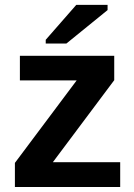

<svg xmlns="http://www.w3.org/2000/svg" viewBox="-20 -753 540 773"><path d="M40 0V-97.2L288.6 -429.2H60.1V-528.3H439.9V-430.2L192.9 -100.1H463.9V0ZM164.1 -577.6V-592.8L287.1 -733.4H413.1V-712.4L247.1 -577.6Z"/></svg>

Font: Liberation Sans
Style: Bold
Weight: 700
Designer: Steve Matteson
Foundry: Ascender Corporation
Version: Version 2.1.5